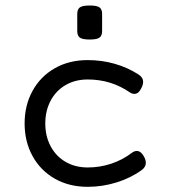

<svg xmlns="http://www.w3.org/2000/svg" viewBox="-20 -686 640 716"><path d="M360.8 -633.8V-570.3Q360.8 -552.7 351.1 -545.7Q341.3 -538.6 314.5 -538.6Q287.6 -538.6 277.8 -545.7Q268.1 -552.7 268.1 -570.3V-633.8Q268.1 -651.4 277.8 -658.4Q287.6 -665.5 314.5 -665.5Q341.3 -665.5 351.1 -658.4Q360.8 -651.4 360.8 -633.8ZM496.6 -408.2Q513.7 -397.5 513.7 -380.4Q513.7 -369.1 506.3 -356Q496.6 -335.9 481 -335.9Q471.7 -335.9 462.9 -342.3Q394 -389.6 307.1 -389.6Q260.3 -389.6 224.4 -368.7Q188.5 -347.7 168.7 -310.3Q148.9 -272.9 148.9 -225.6Q148.9 -178.2 168.7 -140.9Q188.5 -103.5 224.4 -82.5Q260.3 -61.5 307.1 -61.5Q352.1 -61.5 394.3 -75.4Q436.5 -89.4 471.2 -115.7Q481 -123 489.7 -123Q504.9 -123 515.6 -104.5Q523.9 -90.3 523.9 -79.1Q523.9 -63 508.3 -51.8Q468.3 -22.5 415.3 -5.9Q362.3 10.7 307.1 10.7Q237.3 10.7 183.8 -20Q130.4 -50.8 101.1 -104.5Q71.8 -158.2 71.8 -225.6Q71.8 -293 101.1 -346.7Q130.4 -400.4 183.8 -431.2Q237.3 -461.9 307.1 -461.9Q359.4 -461.9 407.5 -448.2Q455.6 -434.6 496.6 -408.2Z"/></svg>

Font: Courier Prime Sans
Style: Regular
Weight: 400
Designer: Alan Dague-Greene
Foundry: Quote-Unquote Apps
Version: Version 3.020